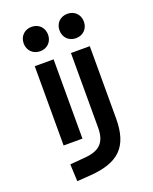

<svg xmlns="http://www.w3.org/2000/svg" viewBox="-177 -847 939 1178"><g transform="rotate(-20 293.0 -258.0)"><path d="M118.2 234.4 206.1 228.5C393.1 214.8 473.6 138.7 473.6 -45.9V-517.6H350.6V-30.3C350.6 63.5 310.1 106 215.8 114.3L113.3 123ZM114.3 0H237.3V-517.6H114.3ZM411.6 -592.3C458 -592.3 491.2 -625.5 491.2 -671.9C491.2 -718.3 458 -751.5 411.6 -751.5C365.2 -751.5 332 -718.3 332 -671.9C332 -625.5 365.2 -592.3 411.6 -592.3ZM177.7 -592.3C224.1 -592.3 257.3 -625.5 257.3 -671.9C257.3 -718.3 224.1 -751.5 177.7 -751.5C131.8 -751.5 98.1 -718.3 98.1 -671.9C98.1 -625.5 131.8 -592.3 177.7 -592.3Z"/></g></svg>

Font: Cascadia Code NF SemiBold
Style: Regular
Weight: 600
Monospace: yes
Designer: Aaron Bell
Foundry: Saja Typeworks
Version: Version 2404.023